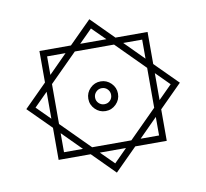

<svg xmlns="http://www.w3.org/2000/svg" viewBox="-92 -820 1155 1076"><g transform="rotate(-10 486.0 -282.0)"><path d="M360.8 27.3H178.2V-155.3L49.3 -284.2L178.2 -413.1V-592.3H357.4L484.4 -719.2L610.8 -592.3H793.5V-409.7L922.4 -280.8L793.5 -151.9V27.3H614.3L487.3 154.3ZM410.2 -592.3H559.1L484.4 -666.5ZM756.3 -446.8V-555.2H648.4ZM215.3 -449.7 320.3 -555.2H215.3ZM215.3 -397.5V-170.4L375.5 -9.8H598.6L756.3 -167.5V-394.5L596.2 -555.2H373ZM401.4 -280.8Q401.4 -315.4 426.3 -340.3Q451.2 -365.2 485.8 -365.2Q520.5 -365.2 545.4 -340.3Q570.3 -315.4 570.3 -280.8Q570.3 -246.1 545.4 -221.2Q520.5 -196.3 485.8 -196.3Q451.2 -196.3 426.3 -221.2Q401.4 -246.1 401.4 -280.8ZM178.2 -360.4 101.6 -283.7 178.2 -207ZM793.5 -357.9V-204.6L870.1 -281.2ZM439.9 -280.8Q439.9 -261.7 453.4 -248.5Q466.8 -235.4 485.8 -235.4Q504.9 -235.4 518.1 -248.5Q531.2 -261.7 531.2 -280.8Q531.2 -299.8 518.1 -313.2Q504.9 -326.7 485.8 -326.7Q466.8 -326.7 453.4 -313.2Q439.9 -299.8 439.9 -280.8ZM215.3 -118.2V-9.8H323.2ZM651.4 -9.8H756.3V-115.2ZM561.5 27.3H412.6L487.3 101.6Z"/></g></svg>

Font: Vazir Black FD
Style: Black-FD
Weight: 900
Designer: Saber Rastikerdar
Foundry: Saber Rastikerdar
Version: Version 30.0.0